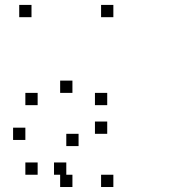

<svg xmlns="http://www.w3.org/2000/svg" viewBox="-20 -795 707 782"><path d="M441.7 -83.3V-33.3H391.7V-83.3ZM275 -83.3V-33.3H225V-83.3ZM133.3 -133.3V-83.3H83.3V-133.3ZM250 -133.3V-83.3H200V-133.3ZM133.3 -133.3V-83.3H83.3V-133.3ZM416.7 -300V-250H366.7V-300ZM300 -250V-200H250V-250ZM83.3 -275V-225H33.3V-275ZM416.7 -416.7V-366.7H366.7V-416.7ZM275 -466.7V-416.7H225V-466.7ZM133.3 -416.7V-366.7H83.3V-416.7ZM441.7 -775V-725H391.7V-775ZM108.3 -775V-725H58.3V-775Z"/></svg>

Font: 0xA000-Boxes
Style: Boxes
Weight: 400
Version: Version 0.1